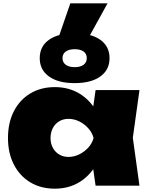

<svg xmlns="http://www.w3.org/2000/svg" viewBox="-20 -1117 892 1155"><path d="M403 -1097H627L515 -894H333ZM555 0 526 -203 555 -287 526 -370 555 -575H819L779 -288L819 0ZM608 -287Q598 -195 558.5 -126.5Q519 -58 455.5 -20Q392 18 310 18Q226 18 162.5 -20Q99 -58 63.5 -127Q28 -196 28 -287Q28 -379 63.5 -448Q99 -517 162.5 -555Q226 -593 310 -593Q392 -593 455.5 -555.5Q519 -518 559 -449.5Q599 -381 608 -287ZM284 -287Q284 -254 297.5 -228.5Q311 -203 335.5 -188Q360 -173 392 -173Q425 -173 456 -188Q487 -203 510.5 -228.5Q534 -254 543 -287Q534 -320 510.5 -346Q487 -372 456 -387Q425 -402 392 -402Q360 -402 335.5 -387Q311 -372 297.5 -346Q284 -320 284 -287ZM429 -617Q330 -617 274.5 -657Q219 -697 219 -767Q219 -838 274.5 -877.5Q330 -917 429 -917Q528 -917 583.5 -877.5Q639 -838 639 -767Q639 -697 583.5 -657Q528 -617 429 -617ZM429 -713Q464 -713 483 -727.5Q502 -742 502 -767Q502 -793 483 -807Q464 -821 429 -821Q395 -821 375.5 -807Q356 -793 356 -767Q356 -742 375.5 -727.5Q395 -713 429 -713Z"/></svg>

Font: Unbounded Black
Style: Regular
Weight: 900
Designer: Luke Prowse, Jean-Baptiste Morizot, Fátima Lázaro, Florian Runge
Foundry: NaN
Version: Version 1.701;gftools[0.9.28.dev5+ged2979d]